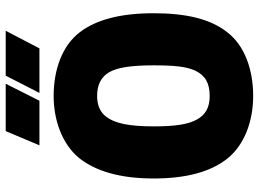

<svg xmlns="http://www.w3.org/2000/svg" viewBox="-140 -780 928 689"><g transform="rotate(-90 324.5 -436.0)"><path d="M147 -759H307L368 -880H198ZM335 -759H495L558 -880H397ZM324 8C418 8 504 -22 552 -84C601 -145 621 -234 621 -349C621 -468 598 -555 553 -614C505 -677 419 -708 324 -708C239 -708 156 -679 105 -621C54 -560 28 -469 28 -349C28 -237 50 -146 100 -84C149 -23 234 8 324 8ZM324 -148C283 -148 256 -163 239 -195C222 -226 215 -273 215 -349C215 -438 226 -489 250 -520C266 -541 291 -552 324 -552C363 -552 390 -539 408 -511C426 -481 434 -432 434 -349C434 -272 429 -230 415 -200C398 -164 370 -148 324 -148Z"/></g></svg>

Font: Arthouse Owned Black
Style: Regular
Weight: 900
Designer: Jeremy Tribby
Foundry: Tribby Type
Version: Version 1.000;PS 001.000;hotconv 1.0.88;makeotf.lib2.5.64775